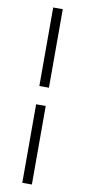

<svg xmlns="http://www.w3.org/2000/svg" viewBox="-105 -872 464 1045"><g transform="rotate(10 126.5 -349.5)"><path d="M100 -400V-834H153V-400ZM100 135V-299H153V135Z"/></g></svg>

Font: Baskervville SemiBold
Style: Regular
Weight: 600
Version: Version 1.100